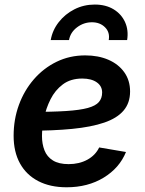

<svg xmlns="http://www.w3.org/2000/svg" viewBox="-20 -794 625 826"><path d="M266.6 11.7Q195.8 11.7 144.5 -14.9Q93.3 -41.5 65.9 -91.1Q38.6 -140.6 38.6 -210Q38.6 -280.3 61.3 -342.5Q84 -404.8 125.7 -452.9Q167.5 -501 223.6 -528.3Q279.8 -555.7 346.7 -555.7Q402.8 -555.7 446.3 -536.9Q489.7 -518.1 514.6 -483.2Q539.6 -448.2 539.6 -400.4Q539.6 -351.1 511.7 -318.4Q483.9 -285.6 428.5 -266.6Q373 -247.6 290.5 -239.5Q208 -231.4 98.1 -231.4L112.3 -312.5Q204.6 -312.5 264.4 -316.4Q324.2 -320.3 357.9 -329.6Q391.6 -338.9 405.5 -355.2Q419.4 -371.6 419.4 -396Q419.4 -423.8 396.2 -439.9Q373 -456.1 334 -456.1Q283.7 -456.1 250.2 -430.9Q216.8 -405.8 197.3 -366.7Q177.7 -327.6 169.2 -285.2Q160.6 -242.7 160.6 -208.5Q160.6 -174.8 171.4 -147.2Q182.1 -119.6 207.5 -103.8Q232.9 -87.9 275.4 -87.9Q320.8 -87.9 355.7 -106.9Q390.6 -126 406.7 -159.7L522 -140.1Q494.1 -71.3 426 -29.8Q357.9 11.7 266.6 11.7ZM387.7 -774.4Q435.1 -774.4 468.8 -753.9Q502.4 -733.4 518.1 -698.7Q533.7 -664.1 526.9 -621.6H447.8Q453.6 -654.8 431.9 -676.5Q410.2 -698.2 375.5 -698.2Q340.3 -698.2 311.5 -676.5Q282.7 -654.8 276.9 -621.6H198.2Q205.6 -664.1 232.7 -698.7Q259.8 -733.4 300 -753.9Q340.3 -774.4 387.7 -774.4Z"/></svg>

Font: Inter SemiBold
Style: Italic
Weight: 600
Italic angle: -9.3988°
Designer: Rasmus Andersson
Foundry: rsms
Version: Version 4.001;git-66647c0bb